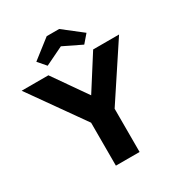

<svg xmlns="http://www.w3.org/2000/svg" viewBox="-216 -1059 1122 1200"><g transform="rotate(-30 344.5 -458.5)"><path d="M269 0V-310L-7 -700H186L355 -458L509 -700H696L440 -312V0ZM212 -754 163 -811 299 -917H389L525 -811L476 -754L344 -818Z"/></g></svg>

Font: Lexend Deca
Style: Bold
Weight: 700
Designer: Bonnie Shaver-Troup, Thomas Jockin
Foundry: Lexend
Version: Version 1.008; ttfautohint (v1.8.4.7-5d5b)